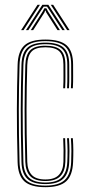

<svg xmlns="http://www.w3.org/2000/svg" viewBox="-20 -770 366 796"><path d="M168 6Q108 6 81.2 -18.1Q54.5 -42.2 53 -98Q51.2 -161.2 50.6 -215.1Q50 -269 50 -317Q50 -365 50.9 -410.1Q51.8 -455.2 53 -501Q54.5 -556.8 80.9 -581.4Q107.2 -606 168 -606Q229.8 -606 256.4 -581.9Q283 -557.8 283 -502Q283 -479.5 283.2 -455.1Q283.5 -430.8 282 -404H274Q275.5 -431 275.2 -454Q275 -477 275 -502Q275 -554.2 250.2 -576.9Q225.5 -599.5 168 -599.5Q110.5 -599.5 86.5 -575.9Q62.5 -552.2 61 -500.8Q59.8 -455 58.9 -409.8Q58 -364.5 58 -316.6Q58 -268.8 58.6 -215Q59.2 -161.2 61 -98.2Q62.2 -46.8 87.2 -23.6Q112.2 -0.5 168 -0.5Q223.2 -0.5 248.1 -23.6Q273 -46.8 275 -98.2Q276 -120 276 -143.1Q276 -166.2 274 -197H282Q283.8 -171 284 -147.8Q284.2 -124.5 283 -98Q280.8 -42.2 254.1 -18.1Q227.5 6 168 6ZM168 -6.8Q116.2 -6.8 93.2 -28.9Q70.2 -51 69 -98.5Q67.2 -162 66.6 -215.9Q66 -269.8 66 -317.4Q66 -365 66.9 -409.9Q67.8 -454.8 69 -500.5Q70.2 -549.8 93.1 -571.5Q116 -593.2 168 -593.2Q221 -593.2 244 -572.1Q267 -551 267 -502Q267 -477 267.2 -454Q267.5 -431 266 -404H258Q259.5 -431 259.2 -454Q259 -477 259 -502Q259 -547.5 237.9 -567.1Q216.8 -586.8 168 -586.8Q118 -586.8 98.1 -565.5Q78.2 -544.2 77 -500.2Q75.8 -454.2 74.9 -409.4Q74 -364.5 74 -317Q74 -269.5 74.6 -215.9Q75.2 -162.2 77 -98.8Q78.2 -55.5 99.4 -34.4Q120.5 -13.2 168 -13.2Q215.5 -13.2 236.4 -34.6Q257.2 -56 259 -99Q260.2 -124.5 260 -146.4Q259.8 -168.2 258 -197H266Q268 -166 268 -143.6Q268 -121.2 267 -98.5Q265.2 -51 242.1 -28.9Q219 -6.8 168 -6.8ZM168 -19.5Q124.5 -19.5 105.4 -39.6Q86.2 -59.8 85 -98.8Q83.2 -162.5 82.6 -216.2Q82 -270 82 -317.5Q82 -365 82.9 -409.8Q83.8 -454.5 85 -500.2Q86.2 -542.8 105.2 -561.6Q124.2 -580.5 168 -580.5Q212.5 -580.5 231.8 -562.2Q251 -544 251 -502Q251 -481.5 251.2 -456.4Q251.5 -431.2 250 -404H242Q243.5 -431.2 243.2 -456.4Q243 -481.5 243 -502Q243 -540.8 225.6 -557.4Q208.2 -574 168 -574Q127.5 -574 110.9 -556.2Q94.2 -538.5 93 -500Q91.8 -454.2 90.9 -409.4Q90 -364.5 90 -317Q90 -269.5 90.6 -216Q91.2 -162.5 93 -99Q94 -64.2 111.4 -45.1Q128.8 -26 168 -26Q206.8 -26 224.4 -45.2Q242 -64.5 243 -99.5Q243.8 -124.8 243.5 -147.8Q243.2 -170.8 242 -197H250Q251.5 -165.8 251.6 -144.8Q251.8 -123.8 251 -99.2Q249.8 -60 230.4 -39.8Q211 -19.5 168 -19.5ZM67.5 -645 135.5 -750H145.5L77.5 -645ZM87.5 -645 155.5 -750H180.5L248.5 -645H238.5L185 -727.5L175 -742.5H161L150.8 -727.5L97.5 -645ZM107.5 -645 157.2 -722.8 164 -735.8H172L179 -722.8L228.5 -645H218.5L171.8 -718.2L169 -726H167L164.2 -718.2L117.5 -645ZM258.5 -645 190.5 -750H200.5L268.5 -645Z"/></svg>

Font: Big Shoulders Inline Text SC Thin
Style: Regular
Weight: 100
Designer: Patric King
Foundry: XO Type Co
Version: Version 2.002